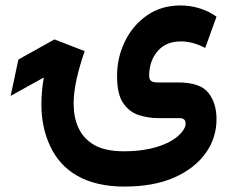

<svg xmlns="http://www.w3.org/2000/svg" viewBox="-20 -438 852 704"><path d="M435.5 246.1C508.3 246.1 569.8 234.9 620.1 212.4C720.7 167.5 773.9 88.9 773.9 -0.5C773.9 -40 764.2 -72.3 744.1 -97.7C724.1 -123 687 -135.7 633.3 -135.7H559.6C538.6 -135.7 526.9 -140.1 526.9 -160.2C526.9 -195.8 537.1 -226.1 557.6 -250C577.6 -273.9 606 -286.1 642.6 -286.1C669.4 -286.1 699.2 -279.8 732.4 -262.2L773.9 -377C734.4 -404.8 687.5 -418 642.1 -418C594.7 -418 553.2 -405.8 518.6 -381.3C483.9 -356.9 457 -325.2 438 -286.1C418.9 -246.6 409.2 -204.6 409.2 -159.7C409.2 -115.2 416.5 -82 431.6 -60.1C446.8 -38.1 465.8 -23.4 488.8 -16.1C511.7 -8.8 535.2 -4.9 559.1 -4.9H638.2C655.3 -4.9 660.6 3.4 660.6 15.1C660.6 28.3 651.9 43 634.8 59.1C600.1 90.3 533.2 116.7 435.5 116.7C388.2 116.7 351.1 108.9 324.2 92.8C270 61 250 4.9 250 -59.1C250 -117.2 267.6 -183.6 290.5 -250.5L179.7 -293.5L47.4 -219.7L19 -86.4L140.6 -153.8C134.8 -119.6 131.8 -86.9 131.8 -55.2C131.8 1.5 142.6 52.7 164.1 98.1C206.5 189.5 294.9 246.1 435.5 246.1Z"/></svg>

Font: Vazirmatn
Style: Bold
Weight: 700
Designer: Saber Rastikerdar
Foundry: Saber Rastikerdar
Version: Version 33.003